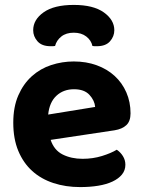

<svg xmlns="http://www.w3.org/2000/svg" viewBox="-20 -746 583 781"><path d="M186 -177Q200 -135 235 -117.5Q270 -100 316 -100Q358 -100 395 -111.5Q432 -123 455 -137Q470 -127 480 -111Q490 -95 490 -76Q490 -53 476 -36Q462 -19 437.5 -7.5Q413 4 379.5 9.5Q346 15 306 15Q247 15 197 -1.5Q147 -18 111 -50.5Q75 -83 54.5 -132Q34 -181 34 -247Q34 -311 54.5 -358Q75 -405 109.5 -436Q144 -467 188.5 -481.5Q233 -496 280 -496Q331 -496 373.5 -480.5Q416 -465 446.5 -437Q477 -409 494 -370Q511 -331 511 -285Q511 -253 494 -237Q477 -221 446 -216ZM281 -383Q238 -383 209.5 -356.5Q181 -330 176 -280L367 -311Q365 -337 344 -360Q323 -383 281 -383ZM280 -613Q249 -613 229.5 -597.5Q210 -582 204 -559Q199 -558 195 -558Q191 -558 186 -558Q150 -558 132.5 -578Q115 -598 115 -623Q115 -666 157.5 -696Q200 -726 280 -726Q360 -726 402.5 -695.5Q445 -665 445 -623Q445 -598 427.5 -578Q410 -558 374 -558Q369 -558 365 -558Q361 -558 356 -559Q351 -582 331 -597.5Q311 -613 280 -613Z"/></svg>

Font: Baloo Bhaina 2
Style: Bold
Weight: 700
Designer: Yesha Goshar, Manish Minz, Shuchita Grover and Ek Type
Foundry: Ek Type
Version: Version 1.640;hotconv 1.0.111;makeotfexe 2.5.65597; ttfautoh